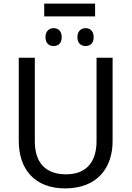

<svg xmlns="http://www.w3.org/2000/svg" viewBox="-20 -1034 729 1064"><path d="M507 -1014H225V-943H507ZM277 -878C253 -878 232 -862 232 -828C232 -793 253 -779 277 -779C302 -779 322 -793 322 -828C322 -862 302 -878 277 -878ZM454 -878C430 -878 409 -862 409 -828C409 -793 430 -779 454 -779C479 -779 499 -793 499 -828C499 -862 479 -878 454 -878ZM604 -714H515V-252C515 -144 465 -68 346 -68C230 -68 173 -135 173 -251V-714H84V-254C84 -95 173 10 341 10C519 10 604 -104 604 -252Z"/></svg>

Font: Noto Sans Thai
Style: Regular
Weight: 400
Designer: Monotype Design Team
Foundry: Monotype Imaging Inc.
Version: Version 1.901